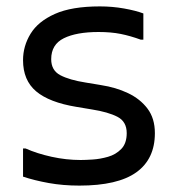

<svg xmlns="http://www.w3.org/2000/svg" viewBox="-20 -572 540 600"><path d="M52 -108H60Q96 -92 141.5 -82Q187 -72 232 -72Q246 -72 269.5 -73.5Q293 -75 317.5 -82Q342 -89 359 -106.5Q376 -124 376 -156Q376 -192 347 -207Q318 -222 267 -230L219 -238Q134 -252 93 -286.5Q52 -321 52 -384Q52 -428 75.5 -466.5Q99 -505 151.5 -528.5Q204 -552 292 -552Q331 -552 367.5 -545.5Q404 -539 428 -530V-448H420Q387 -460 357 -466Q327 -472 288 -472Q219 -472 179.5 -452.5Q140 -433 140 -387Q140 -352 168.5 -337Q197 -322 248 -314L296 -306Q342 -299 380 -281Q418 -263 441 -232.5Q464 -202 464 -156Q464 -75 406 -33.5Q348 8 228 8Q177 8 132.5 0Q88 -8 52 -20Z"/></svg>

Font: Kufam
Style: Regular
Weight: 400
Designer: Wael Morcos, Artur Schmal
Foundry: Original Type
Version: Version 1.301; ttfautohint (v1.8.3)